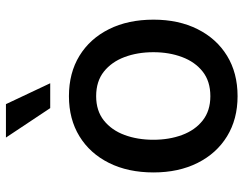

<svg xmlns="http://www.w3.org/2000/svg" viewBox="-106 -691 809 637"><g transform="rotate(-90 298.5 -372.5)"><path d="M297.9 11.2Q221.7 11.2 164.8 -23.7Q107.9 -58.6 76.4 -121.6Q44.9 -184.6 44.9 -267.6Q44.9 -352.1 76.4 -415.3Q107.9 -478.5 164.8 -513.4Q221.7 -548.3 297.9 -548.3Q375 -548.3 431.9 -513.4Q488.8 -478.5 520.3 -415.3Q551.8 -352.1 551.8 -267.6Q551.8 -184.6 520.3 -121.6Q488.8 -58.6 431.9 -23.7Q375 11.2 297.9 11.2ZM297.9 -79.1Q347.2 -79.1 379.4 -104.5Q411.6 -129.9 427.7 -172.9Q443.8 -215.8 443.8 -268.1Q443.8 -320.8 427.7 -363.8Q411.6 -406.7 379.4 -432.4Q347.2 -458 297.9 -458Q249.5 -458 217.3 -432.4Q185.1 -406.7 169.2 -363.8Q153.3 -320.8 153.3 -268.1Q153.3 -215.8 169.2 -172.9Q185.1 -129.9 217.3 -104.5Q249.5 -79.1 297.9 -79.1ZM258.3 -610.4 160.6 -757.3H271.5L340.8 -610.4Z"/></g></svg>

Font: Inter 17pt Medium
Style: Regular
Weight: 500
Version: Version 4.001;git-66647c0bb